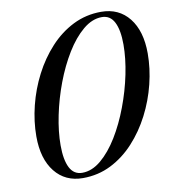

<svg xmlns="http://www.w3.org/2000/svg" viewBox="-82 -798 791 881"><g transform="rotate(-10 313.0 -357.5)"><path d="M447.5 -726Q530 -726 577.8 -665.8Q625.5 -605.5 625.5 -501Q625.5 -431 607.5 -358.5Q589.5 -286 555.5 -220Q521.5 -154 473.5 -101.8Q425.5 -49.5 365.2 -19.2Q305 11 234 11Q152 11 104 -49.2Q56 -109.5 56 -214Q56 -284 74 -356.5Q92 -429 126 -495Q160 -561 208 -613.2Q256 -665.5 316.5 -695.8Q377 -726 447.5 -726ZM158.5 -154.5Q158.5 -87 177.2 -50.2Q196 -13.5 235 -13.5Q280.5 -13.5 323 -49.2Q365.5 -85 401.8 -144.2Q438 -203.5 465.2 -275.8Q492.5 -348 507.8 -422.2Q523 -496.5 523 -560.5Q523 -628 504.2 -664.8Q485.5 -701.5 446.5 -701.5Q401.5 -701.5 358.8 -665.8Q316 -630 279.8 -570.8Q243.5 -511.5 216.2 -439.2Q189 -367 173.8 -292.8Q158.5 -218.5 158.5 -154.5Z"/></g></svg>

Font: Newsreader 72pt Medium
Style: Italic
Weight: 500
Italic angle: -17°
Designer: Hugues Gentile
Foundry: Production Type
Version: Version 1.003; ttfautohint (v1.8.3)